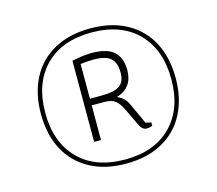

<svg xmlns="http://www.w3.org/2000/svg" viewBox="-88 -714 917 812"><g transform="rotate(-15 370.0 -308.0)"><path d="M75 -308Q75 -397 109.5 -463.5Q144 -530 210.5 -567Q277 -604 370 -604Q463 -604 529.5 -567Q596 -530 630.5 -463.5Q665 -397 665 -308Q665 -219 630.5 -152.5Q596 -86 529.5 -49Q463 -12 370 -12Q277 -12 210.5 -49Q144 -86 109.5 -152.5Q75 -219 75 -308ZM646 -308Q646 -437 573 -511.5Q500 -586 370 -586Q240 -586 167 -511.5Q94 -437 94 -308Q94 -179 167 -104.5Q240 -30 370 -30Q500 -30 573 -104.5Q646 -179 646 -308ZM461 -158 425 -234Q411 -263 394.5 -275.5Q378 -288 347 -288H292V-136H262V-491Q311 -502 348 -502Q417 -502 446.5 -474Q476 -446 476 -393Q476 -317 406 -295V-293Q434 -283 449 -253L493 -158L517 -153V-138Q504 -133 492 -133Q473 -133 461 -158ZM340 -317Q400 -317 423 -334Q446 -351 446 -390Q446 -434 424 -453.5Q402 -473 351 -473Q319 -473 292 -469V-317Z"/></g></svg>

Font: Athiti ExtraLight
Style: Regular
Weight: 250
Version: Version 1.032